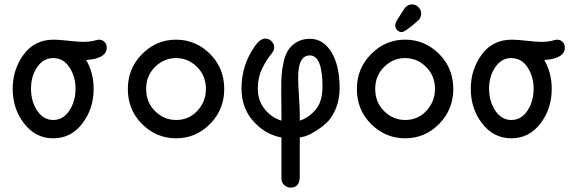

<svg xmlns="http://www.w3.org/2000/svg" viewBox="-20 -630 2665 880"><path d="M38.1 -223.1Q38.1 -311 88.1 -379.6Q138.2 -448.2 226.1 -448.2Q250 -448.2 295.4 -443.1Q340.8 -438 363.8 -438Q387.7 -438 408.9 -443.1Q430.2 -448.2 434.1 -448.2Q448.2 -448.2 458.7 -438.2Q469.2 -428.2 469.2 -412.1Q469.2 -361.3 375 -355Q409.2 -295.9 409.2 -223.1Q409.2 -131.3 357.2 -63.7Q305.2 3.9 224.1 3.9Q143.1 3.9 90.6 -63.7Q38.1 -131.3 38.1 -223.1ZM122.1 -224.1Q122.1 -165 150.6 -122.6Q179.2 -80.1 224.1 -80.1Q269 -80.1 297.6 -122.6Q326.2 -165 326.2 -224.1Q326.2 -278.3 298.6 -321Q271 -363.8 223.1 -363.8Q179.2 -363.8 150.6 -322.5Q122.1 -281.2 122.1 -224.1Z M565.9 -222.2Q565.9 -316.4 631.3 -382.3Q696.8 -448.2 786.9 -448.2Q877 -448.2 942.4 -383.1Q1007.8 -317.9 1007.8 -222.2Q1007.8 -127.9 942.9 -62Q877.9 3.9 787.1 3.9Q697.3 3.9 631.6 -61Q565.9 -126 565.9 -222.2ZM787.1 -80.1Q846.2 -80.1 885 -122.6Q923.8 -165 923.8 -222.2Q923.8 -283.2 882.8 -323.5Q841.8 -363.8 786.9 -363.8Q731.9 -363.8 690.9 -323.5Q649.9 -283.2 649.9 -222.2Q649.9 -161.1 690.9 -120.6Q731.9 -80.1 787.1 -80.1Z M1086.9 -224.1Q1086.9 -334 1149.9 -420.9Q1172.9 -453.1 1195.8 -453.1Q1212.9 -453.1 1224.9 -440.7Q1236.8 -428.2 1236.8 -411.1Q1236.8 -397.9 1218.3 -375.5Q1199.7 -353 1180.7 -314Q1161.6 -274.9 1161.6 -224.1Q1161.6 -168.9 1193.1 -129.9Q1224.6 -90.8 1270 -77.1Q1270 -157.2 1269 -190.9V-228Q1269 -262.2 1271 -288.6Q1272.9 -314.9 1280.3 -347.4Q1287.6 -379.9 1301.3 -400.9Q1314.9 -421.9 1340.3 -437Q1365.7 -452.1 1400.9 -452.1Q1461.9 -452.1 1499.3 -390.6Q1536.6 -329.1 1536.6 -226.1Q1536.6 -171.9 1517.8 -128.9Q1499 -85.9 1472.4 -63Q1445.8 -40 1418.7 -24.4Q1391.6 -8.8 1373 -3.9L1354 0V179.2Q1354 230 1312 230Q1295.9 230 1283.4 219Q1271 208 1270 191.9V0H1269Q1194.8 -14.2 1140.9 -74.7Q1086.9 -135.3 1086.9 -224.1ZM1346.7 -271Q1346.7 -243.2 1350.3 -188.5Q1354 -133.8 1354 -106V-77.1Q1395 -90.3 1426.5 -127.2Q1458 -164.1 1458 -232.9Q1458 -376 1399.9 -376Q1346.7 -376 1346.7 -276.9Z M1615.7 -222.2Q1615.7 -316.4 1681.2 -382.3Q1746.6 -448.2 1836.7 -448.2Q1926.8 -448.2 1992.2 -383.1Q2057.6 -317.9 2057.6 -222.2Q2057.6 -127.9 1992.7 -62Q1927.7 3.9 1836.9 3.9Q1747.1 3.9 1681.4 -61Q1615.7 -126 1615.7 -222.2ZM1836.9 -80.1Q1896 -80.1 1934.8 -122.6Q1973.6 -165 1973.6 -222.2Q1973.6 -283.2 1932.6 -323.5Q1891.6 -363.8 1836.7 -363.8Q1781.7 -363.8 1740.7 -323.5Q1699.7 -283.2 1699.7 -222.2Q1699.7 -161.1 1740.7 -120.6Q1781.7 -80.1 1836.9 -80.1ZM1791.5 -514.2Q1791.5 -516.1 1792 -518.6Q1792.5 -521 1793.2 -522.9Q1793.9 -524.9 1795.4 -528.6Q1796.9 -532.2 1798.3 -534.7Q1799.8 -537.1 1802.7 -542Q1805.7 -546.9 1808.1 -551Q1810.5 -555.2 1815.7 -563Q1820.8 -570.8 1824.7 -577.1L1826.7 -580.1Q1828.6 -584 1829.6 -585.4Q1830.6 -586.9 1833.7 -590.6Q1836.9 -594.2 1838.9 -596.7Q1840.8 -599.1 1844.2 -601.6Q1847.7 -604 1851.1 -606Q1854.5 -607.9 1859.1 -608.9Q1863.8 -609.9 1868.7 -609.9Q1885.7 -609.9 1898.2 -596.9Q1910.6 -584 1910.6 -567.9Q1910.6 -562 1908.7 -555.9Q1906.7 -549.8 1904.8 -545.9Q1902.8 -542 1896.2 -535.9Q1889.6 -529.8 1885.3 -526.4Q1880.9 -522.9 1869.9 -513.4Q1858.9 -503.9 1851.6 -499Q1829.6 -482.9 1821.8 -482.9Q1809.6 -482.9 1800.5 -491.9Q1791.5 -501 1791.5 -514.2Z M2137.7 -223.1Q2137.7 -311 2187.7 -379.6Q2237.8 -448.2 2325.7 -448.2Q2349.6 -448.2 2395 -443.1Q2440.4 -438 2463.4 -438Q2487.3 -438 2508.5 -443.1Q2529.8 -448.2 2533.7 -448.2Q2547.9 -448.2 2558.3 -438.2Q2568.8 -428.2 2568.8 -412.1Q2568.8 -361.3 2474.6 -355Q2508.8 -295.9 2508.8 -223.1Q2508.8 -131.3 2456.8 -63.7Q2404.8 3.9 2323.7 3.9Q2242.7 3.9 2190.2 -63.7Q2137.7 -131.3 2137.7 -223.1ZM2221.7 -224.1Q2221.7 -165 2250.2 -122.6Q2278.8 -80.1 2323.7 -80.1Q2368.7 -80.1 2397.2 -122.6Q2425.8 -165 2425.8 -224.1Q2425.8 -278.3 2398.2 -321Q2370.6 -363.8 2322.8 -363.8Q2278.8 -363.8 2250.2 -322.5Q2221.7 -281.2 2221.7 -224.1Z"/></svg>

Font: CMU Typewriter Text
Style: Bold
Weight: 700
Version: Version 0.7.0